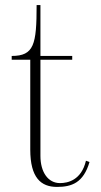

<svg xmlns="http://www.w3.org/2000/svg" viewBox="-20 -720 399 755"><path d="M26 -485H99V-132C99 -21 141 15 204 15C262 15 308 -1 332 -83L318 -88C300 -11 246 0 216 0C169 0 139 -43 139 -107V-485H264V-500H139V-700H124C124 -545 114 -500 26 -500Z"/></svg>

Font: Sprat Condensed Thin
Style: Regular
Weight: 100
Width: 3
Designer: Ethan Nakache
Foundry: Collletttivo
Version: Version 2.000;Glyphs 3.2 (3217)